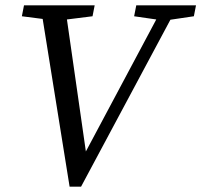

<svg xmlns="http://www.w3.org/2000/svg" viewBox="-20 -690 755 720"><path d="M483 -629 491 -670H715L707 -629L619 -616L284 10H241L140 -619L62 -629L70 -670H335L327 -629L231 -617L302 -122L566 -617Z"/></svg>

Font: Source Serif Pro
Style: Italic
Weight: 400
Italic angle: -12°
Designer: Frank Grießhammer
Foundry: Adobe Systems Incorporated
Version: Version 3.001;hotconv 1.0.111;makeotfexe 2.5.65597